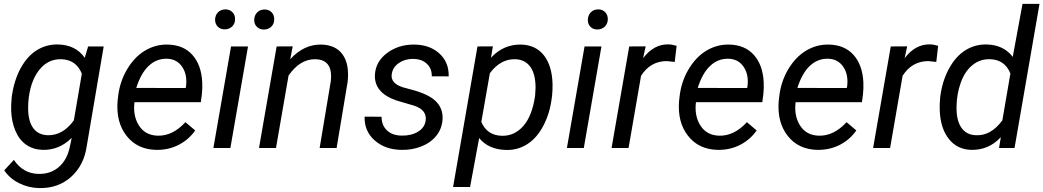

<svg xmlns="http://www.w3.org/2000/svg" viewBox="-20 -770 5429 999"><path d="M41 -265.1Q52.7 -351.6 87.6 -415.3Q122.6 -479 172.6 -509.5Q222.7 -540 282.2 -538.6Q374 -536.6 420.9 -469.2L438.5 -528.3H519.5L431.6 -11.2Q417.5 89.8 349.6 150.6Q281.7 211.4 182.1 208.5Q128.4 207.5 79.3 183.1Q30.3 158.7 2 116.2L52.2 62Q100.1 132.8 178.7 134.8Q241.7 136.7 285.4 99.6Q329.1 62.5 343.3 -5.9L353 -52.7Q288.6 11.7 202.1 9.8Q152.8 8.3 116.5 -16.8Q80.1 -42 60.1 -89.6Q40 -137.2 38.1 -195.8Q37.1 -224.6 41 -265.1ZM126.5 -214.8Q125 -145 150.6 -106.7Q176.3 -68.4 228 -66.4Q307.1 -64.5 364.3 -144L405.8 -386.7Q376.5 -459 299.8 -461.9Q228 -463.9 181.9 -403.3Q135.7 -342.8 127.4 -239.7Z M793 9.8Q694.3 7.8 638.7 -63Q583 -133.8 591.8 -244.1L594.2 -265.1Q602.5 -343.8 640.9 -408.7Q679.2 -473.6 734.4 -506.6Q789.6 -539.6 853.5 -538.1Q935.1 -536.1 981.4 -483.9Q1027.8 -431.6 1032.2 -342.3Q1033.7 -310.5 1030.3 -278.8L1024.9 -238.3H679.7Q670.9 -166.5 703.4 -116.2Q735.8 -65.9 800.3 -64Q878.4 -62 944.8 -134.3L995.6 -91.3Q962.4 -43.5 909.9 -16.4Q857.4 10.7 793 9.8ZM849.1 -464.4Q794.4 -465.8 753.7 -427.2Q712.9 -388.7 689 -312.5L945.8 -312L947.8 -319.8Q955.6 -381.3 928 -422.1Q900.4 -462.9 849.1 -464.4Z M1178.7 0H1090.3L1182.1 -528.3H1270.5ZM1099.1 -668Q1099.6 -690.4 1113.8 -705.3Q1127.9 -720.2 1151.4 -721.2Q1173.8 -721.7 1188.7 -707.3Q1203.6 -692.9 1203.1 -669.9Q1203.1 -647.5 1188.5 -632.8Q1173.8 -618.2 1150.9 -617.2Q1127.9 -616.7 1113.5 -630.9Q1099.1 -645 1099.1 -668ZM1302.7 -667Q1303.2 -689.5 1317.4 -704.6Q1331.5 -719.7 1354.5 -720.7Q1377.9 -721.2 1392.6 -706.8Q1407.2 -692.4 1406.7 -668.9Q1406.7 -646 1392.1 -631.6Q1377.4 -617.2 1354.5 -616.2Q1332 -615.7 1317.1 -629.9Q1302.2 -644 1302.7 -667Z M1502.9 -528.8 1490.2 -461.9Q1561.5 -540 1652.3 -538.1Q1727.1 -536.1 1762.7 -486.3Q1798.3 -436.5 1789.1 -346.2L1731.4 0H1643.1L1701.2 -347.7Q1704.1 -371.6 1701.7 -392.1Q1693.4 -460.4 1621.1 -461.9Q1541.5 -463.4 1481.4 -377L1416 0H1327.6L1419.4 -528.3Z M2194.8 -143.1Q2202.1 -197.8 2134.8 -220.2L2043 -247.1Q1926.8 -287.1 1930.7 -379.9Q1934.1 -449.7 1994.4 -494.4Q2054.7 -539.1 2136.2 -538.1Q2216.3 -537.1 2266.4 -491.5Q2316.4 -445.8 2314.5 -372.6L2226.6 -373Q2227.5 -412.6 2201.7 -437.5Q2175.8 -462.4 2132.8 -463.4Q2086.9 -464.4 2053.7 -440.9Q2022.9 -418.9 2018.1 -383.3Q2011.7 -337.4 2074.2 -316.4L2118.7 -304.2Q2209.5 -280.8 2247.6 -243.2Q2285.6 -205.6 2282.7 -149.9Q2279.8 -100.6 2250.5 -64Q2221.2 -27.3 2172.4 -8.1Q2123.5 11.2 2068.4 9.8Q1984.4 8.8 1929.7 -39.3Q1875 -87.4 1877 -163.1L1965.3 -162.6Q1965.3 -118.2 1993.7 -91.3Q2022 -64.5 2071.3 -64.5Q2119.6 -63.5 2154.8 -84.7Q2189.9 -106 2194.8 -143.1Z M2851.1 -261.7Q2841.3 -181.2 2807.6 -116.7Q2773.9 -52.2 2724.1 -20.3Q2674.3 11.7 2613.8 10.3Q2522 8.3 2473.1 -51.8L2425.8 203.1H2337.4L2464.4 -528.3L2544.4 -528.8L2534.7 -469.7Q2600.1 -540 2691.4 -538.1Q2767.6 -536.1 2810.1 -481.9Q2852.5 -427.7 2855 -332.5Q2855.5 -301.3 2852.5 -272ZM2764.2 -272 2766.6 -313Q2766.6 -384.3 2739.5 -422.1Q2712.4 -460 2661.1 -461.9Q2584.5 -463.9 2528.8 -389.2L2484.4 -135.7Q2514.2 -65.4 2591.3 -63.5Q2657.2 -62 2703.4 -115Q2749.5 -168 2764.2 -272Z M3017.6 0H2929.7L3021.5 -528.3H3109.4ZM3090.3 -721.2Q3112.8 -722.2 3127.7 -707.8Q3142.6 -693.4 3142.6 -669.9Q3142.1 -647 3127.7 -632.3Q3113.3 -617.7 3090.3 -616.7Q3067.4 -615.7 3052.7 -629.9Q3038.1 -644 3038.6 -667Q3039.1 -689.9 3053.2 -705.1Q3067.4 -720.2 3090.3 -721.2Z M3490.7 -447.8 3449.2 -452.1Q3364.3 -452.1 3315.4 -375.5L3250.5 0H3162.1L3253.9 -528.3L3339.4 -528.8L3326.2 -467.3Q3382.3 -541 3458.5 -539.1Q3474.6 -539.1 3500.5 -531.7Z M3714.4 9.8Q3615.7 7.8 3560.1 -63Q3504.4 -133.8 3513.2 -244.1L3515.6 -265.1Q3523.9 -343.8 3562.3 -408.7Q3600.6 -473.6 3655.8 -506.6Q3710.9 -539.6 3774.9 -538.1Q3856.4 -536.1 3902.8 -483.9Q3949.2 -431.6 3953.6 -342.3Q3955.1 -310.5 3951.7 -278.8L3946.3 -238.3H3601.1Q3592.3 -166.5 3624.8 -116.2Q3657.2 -65.9 3721.7 -64Q3799.8 -62 3866.2 -134.3L3917 -91.3Q3883.8 -43.5 3831.3 -16.4Q3778.8 10.7 3714.4 9.8ZM3770.5 -464.4Q3715.8 -465.8 3675 -427.2Q3634.3 -388.7 3610.4 -312.5L3867.2 -312L3869.1 -319.8Q3877 -381.3 3849.4 -422.1Q3821.8 -462.9 3770.5 -464.4Z M4232.9 9.8Q4134.3 7.8 4078.6 -63Q4022.9 -133.8 4031.7 -244.1L4034.2 -265.1Q4042.5 -343.8 4080.8 -408.7Q4119.1 -473.6 4174.3 -506.6Q4229.5 -539.6 4293.5 -538.1Q4375 -536.1 4421.4 -483.9Q4467.8 -431.6 4472.2 -342.3Q4473.6 -310.5 4470.2 -278.8L4464.8 -238.3H4119.6Q4110.8 -166.5 4143.3 -116.2Q4175.8 -65.9 4240.2 -64Q4318.4 -62 4384.8 -134.3L4435.5 -91.3Q4402.3 -43.5 4349.9 -16.4Q4297.4 10.7 4232.9 9.8ZM4289.1 -464.4Q4234.4 -465.8 4193.6 -427.2Q4152.8 -388.7 4128.9 -312.5L4385.7 -312L4387.7 -319.8Q4395.5 -381.3 4367.9 -422.1Q4340.3 -462.9 4289.1 -464.4Z M4851.6 -447.8 4810.1 -452.1Q4725.1 -452.1 4676.3 -375.5L4611.3 0H4522.9L4614.7 -528.3L4700.2 -528.8L4687 -467.3Q4743.2 -541 4819.3 -539.1Q4835.4 -539.1 4861.3 -531.7Z M4872.1 -265.1Q4881.8 -345.7 4916.5 -410.6Q4951.2 -475.6 5002 -507.8Q5052.7 -540 5113.8 -538.6Q5202.1 -536.6 5249.5 -474.1L5300.3 -750H5388.7L5258.8 0H5178.2L5187.5 -56.6Q5125 11.7 5033.2 9.8Q4960 7.8 4916.5 -47.6Q4873 -103 4869.6 -196.3Q4868.2 -225.1 4872.1 -265.1ZM4957 -214.4Q4955.6 -144.5 4981.9 -106Q5008.3 -67.4 5059.1 -66.4Q5135.7 -63 5195.3 -143.6L5237.3 -387.7Q5208 -460 5130.9 -461.9Q5078.6 -463.4 5038.8 -430.4Q4999 -397.5 4978.3 -338.1Q4957.5 -278.8 4957 -214.4Z"/></svg>

Font: TypoPRO Roboto
Style: Italic
Weight: 400
Italic angle: -12°
Designer: Google
Version: Version 2.136; 2016